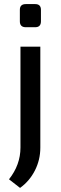

<svg xmlns="http://www.w3.org/2000/svg" viewBox="-20 -716 296 938"><path d="M106 -696H152Q180 -696 180 -668V-612Q180 -583 152 -583H106Q77 -583 77 -612V-668Q77 -696 106 -696ZM177 -488V5Q177 65 150.5 117Q124 169 78 202L24 160Q80 89 80 5V-488Z"/></svg>

Font: Exo 2.0 Medium
Style: Regular
Weight: 500
Designer: Natanael Gama
Version: Version 1.001;PS 001.001;hotconv 1.0.70;makeotf.lib2.5.58329